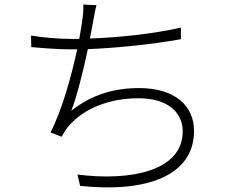

<svg xmlns="http://www.w3.org/2000/svg" viewBox="-20 -798 1040 848"><path d="M117 -641 118 -590C175 -585 234 -580 298 -580H321C296 -466 256 -316 203 -213L252 -194C262 -212 271 -227 284 -242C355 -324 470 -364 592 -364C720 -364 787 -302 787 -218C787 -44 560 3 322 -27L334 23C626 54 837 -21 837 -220C837 -330 753 -409 595 -409C483 -409 385 -380 295 -309C319 -370 348 -486 368 -581C494 -586 654 -602 779 -625V-676C655 -648 500 -632 377 -628L391 -701C395 -724 400 -753 406 -775L348 -778C349 -754 347 -732 343 -706C340 -686 336 -658 330 -626H297C238 -626 163 -633 117 -641Z"/></svg>

Font: Noto Sans TC Light
Style: Regular
Weight: 300
Designer: Ryoko NISHIZUKA 西塚涼子 (kana, bopomofo & ideographs); Paul D. Hunt (Latin, Greek & Cyrillic); Sandoll Communications 산돌커뮤니
Foundry: Adobe
Version: Version 2.004;hotconv 1.0.118;makeotfexe 2.5.65603